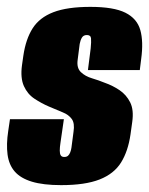

<svg xmlns="http://www.w3.org/2000/svg" viewBox="-27 -525 434 559"><path d="M151 14Q99 14 66 4Q33 -6 16 -25.5Q-1 -45 -5 -75Q-9 -105 -3 -144L2 -178H159L149 -109Q147 -96 147 -86.5Q147 -77 150 -72.5Q153 -68 160 -68Q167 -68 171 -71.5Q175 -75 177.5 -81.5Q180 -88 181 -95L187 -141Q191 -166 182 -178.5Q173 -191 155.5 -198Q138 -205 115 -215Q94 -224 73.5 -237.5Q53 -251 42.5 -274.5Q32 -298 37 -335L41 -363Q48 -411 68 -442.5Q88 -474 128.5 -489.5Q169 -505 236 -505Q304 -505 338 -488Q372 -471 381.5 -437.5Q391 -404 384 -353L380 -321H229L237 -384Q239 -404 238 -413.5Q237 -423 226 -423Q216 -423 211.5 -415.5Q207 -408 205 -397L199 -350Q196 -327 208.5 -315Q221 -303 241 -297Q261 -291 278 -284Q301 -276 321 -262.5Q341 -249 352 -227Q363 -205 358 -170L353 -134Q346 -85 325.5 -52Q305 -19 263 -2.5Q221 14 151 14Z"/></svg>

Font: Alumni Sans Thin Black
Style: Italic
Weight: 900
Italic angle: -8°
Version: Version 1.016